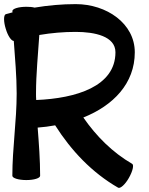

<svg xmlns="http://www.w3.org/2000/svg" viewBox="-32 -854 723 933"><path d="M28 -800C28 -798 29 -796 29 -794C18 -791 7 -788 -4 -785C-15 -781 -15 -749 -4 -714C6 -680 23 -655 35 -655C41 -570 49 -485 49 -400C49 -266 28 -134 28 0C28 12 59 21 96 21C133 21 163 12 163 0C163 -78 157 -156 151 -234C180 -236 208 -240 236 -245C314 -122 415 -15 542 58C552 64 576 43 594 11C613 -22 620 -53 610 -58C515 -113 436 -192 373 -283C518 -341 623 -448 623 -600C623 -740 486 -834 336 -834C269 -834 202 -828 136 -817C125 -820 111 -821 96 -821C59 -821 28 -812 28 -800ZM143 -400C143 -495 153 -589 159 -684C218 -694 277 -699 336 -699C428 -699 529 -678 529 -600C529 -434 338 -376 144 -368C143 -379 143 -389 143 -400Z"/></svg>

Font: Nupuram Expanded Bold
Style: Regular
Weight: 700
Width: 7
Designer: Santhosh Thottingal (santhosh.thottingal@gmail.com)
Foundry: SMC
Version: Version 1.000